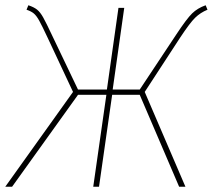

<svg xmlns="http://www.w3.org/2000/svg" viewBox="-21 -711 810 731"><path d="M769 -674Q742 -663 722 -643.5Q702 -624 665 -568L530 -361L685 0H661L511 -350H406L356 0H334L384 -350H276L25 0H-1L257 -361L161 -566Q139 -613 128.5 -632Q118 -651 108 -659.5Q98 -668 80 -674L87 -691Q108 -684 120 -674.5Q132 -665 143.5 -644.5Q155 -624 177 -577L276 -370H386L430 -681H452L408 -370H511L651 -581Q690 -640 710.5 -660Q731 -680 762 -691Z"/></svg>

Font: FiraGO Thin
Style: Italic
Weight: 100
Italic angle: -8°
Designer: bBox Type GmbH
Foundry: bBox Type GmbH
Version: Version 1.001